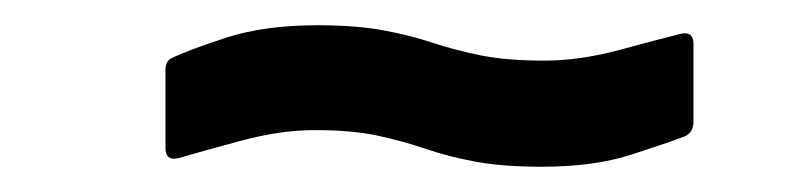

<svg xmlns="http://www.w3.org/2000/svg" viewBox="-20 -377 640 152"><path d="M409 -245Q378 -245 356.5 -249Q335 -253 317.5 -259Q300 -265 279.5 -269.5Q259 -274 229 -274Q202 -274 170.5 -265.5Q139 -257 122 -252Q111 -249 111 -260V-321Q111 -329 116 -331Q128 -337 158.5 -347Q189 -357 231 -357Q262 -357 283.5 -353Q305 -349 323 -343Q341 -337 361.5 -333Q382 -329 411 -329Q439 -329 470.5 -337.5Q502 -346 518 -350Q529 -353 529 -342V-281Q529 -272 522 -269Q509 -264 479.5 -254.5Q450 -245 409 -245Z"/></svg>

Font: Sofia Sans SemiBold
Style: Italic
Weight: 600
Italic angle: -9°
Designer: Botio Nikoltchev, Ani Petrova
Foundry: lettersoup
Version: Version 4.100-B